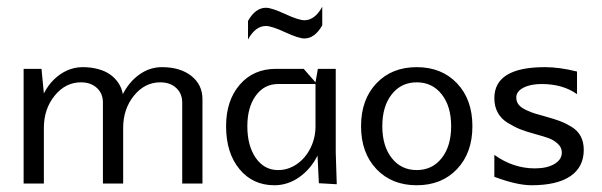

<svg xmlns="http://www.w3.org/2000/svg" viewBox="-20 -544 1785 569"><path d="M50 0V-340H103L110 -267Q122 -291 140 -308.5Q158 -326 179.5 -335.5Q201 -345 225 -345Q249 -345 270 -339.5Q291 -334 306 -323.5Q321 -313 331 -298Q341 -283 344 -265Q363 -302 393.5 -323.5Q424 -345 460 -345Q514 -345 547 -319Q580 -293 580 -250V0H520V-240Q520 -267 502 -283.5Q484 -300 455 -300Q409 -300 377 -260.5Q345 -221 345 -165V0H285V-240Q285 -267 267 -283.5Q249 -300 220 -300Q174 -300 142 -260.5Q110 -221 110 -165V0Z M935 -469Q913 -430 882 -430Q865 -430 825 -448.5Q785 -467 768 -467Q737 -467 715 -427V-482Q737 -521 768 -521Q785 -521 825 -502.5Q865 -484 882 -484Q913 -484 935 -524ZM650 -170Q650 -246 690.5 -293Q731 -340 798 -340H880L915 -300L922 -340H975V-92L978 2L925 -1L921 -83Q901 -43 867 -19Q833 5 793 5Q729 5 689.5 -43Q650 -91 650 -170ZM713 -170Q713 -112 738 -76Q763 -40 804 -40Q834 -40 859.5 -57.5Q885 -75 900 -105Q915 -135 915 -170V-295H804Q763 -295 738 -260.5Q713 -226 713 -170Z M1141 -264.5Q1113 -229 1113 -170Q1113 -111 1141 -75.5Q1169 -40 1215 -40Q1261 -40 1289 -75.5Q1317 -111 1317 -170Q1317 -229 1289 -264.5Q1261 -300 1215 -300Q1169 -300 1141 -264.5ZM1095.5 -43Q1050 -91 1050 -170Q1050 -249 1095.5 -297Q1141 -345 1215 -345Q1289 -345 1334.5 -297Q1380 -249 1380 -170Q1380 -91 1334.5 -43Q1289 5 1215 5Q1141 5 1095.5 -43Z M1445 -20V-85Q1501 -45 1565 -45Q1601 -45 1623 -58Q1645 -71 1645 -92Q1645 -107 1633 -118Q1621 -129 1606 -134.5Q1591 -140 1565 -147Q1539 -154 1521.5 -161Q1504 -168 1484.5 -180Q1465 -192 1455 -210.5Q1445 -229 1445 -253Q1445 -345 1595 -345Q1638 -345 1690 -332V-265Q1648 -295 1585 -295Q1552 -295 1531 -284Q1510 -273 1510 -255Q1510 -243 1517 -234Q1524 -225 1539 -218Q1554 -211 1565.5 -207.5Q1577 -204 1599 -198Q1624 -191 1640 -185Q1656 -179 1674 -168Q1692 -157 1701 -140Q1710 -123 1710 -100Q1710 -49 1670.5 -22Q1631 5 1555 5Q1512 5 1445 -20Z"/></svg>

Font: Glametrix
Style: Regular
Weight: 500
Designer: gluk
Foundry: gluk
Version: Version 0.40